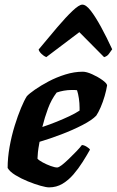

<svg xmlns="http://www.w3.org/2000/svg" viewBox="-20 -810 505 830"><path d="M192 0Q180 0 155 -7Q130 -14 100.5 -26Q71 -38 46.5 -53Q22 -68 13 -84Q13 -128 21.5 -175.5Q30 -223 43.5 -266.5Q57 -310 71 -343.5Q85 -377 96 -394Q106 -405 131 -422.5Q156 -440 190 -458Q224 -476 262.5 -488Q301 -500 338 -500Q354 -500 378.5 -489Q403 -478 422.5 -464Q442 -450 443 -441Q440 -421 432.5 -395Q425 -369 415 -346Q405 -323 396 -310Q378 -291 336.5 -269.5Q295 -248 245 -229Q195 -210 151 -197Q145 -164 144 -152.5Q143 -141 142 -124Q148 -117 164.5 -108Q181 -99 199 -92.5Q217 -86 227 -86Q234 -86 247.5 -96.5Q261 -107 277.5 -123Q294 -139 309.5 -155Q325 -171 334 -183Q343 -183 355 -175.5Q367 -168 369 -163Q355 -138 337 -109.5Q319 -81 297.5 -56Q276 -31 250 -15.5Q224 0 192 0ZM163 -261Q196 -272 225.5 -284Q255 -296 280.5 -308Q306 -320 324 -332Q324 -335 324 -338Q324 -341 324 -345Q324 -364 321 -384.5Q318 -405 313 -420Q307 -421 301.5 -421Q296 -421 290 -421Q273 -421 256 -418Q239 -415 225 -410Q202 -380 187.5 -341Q173 -302 163 -261ZM180 -563Q170 -567 159.5 -577Q149 -587 147 -596Q190 -648 227.5 -692Q265 -736 293.5 -763Q322 -790 336 -790Q352 -790 372.5 -763.5Q393 -737 417 -693Q441 -649 465 -597Q458 -588 451 -577.5Q444 -567 430 -563L323 -671Z"/></svg>

Font: Texturina Medium 12pt Black
Style: Italic
Weight: 900
Italic angle: -11°
Version: Version 1.002